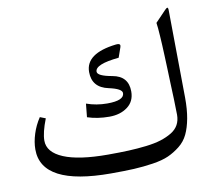

<svg xmlns="http://www.w3.org/2000/svg" viewBox="-84 -848 1092 973"><g transform="rotate(-10 462.5 -361.0)"><path d="M410.6 27.8Q53.7 27.8 53.7 -158.2Q53.7 -195.8 66.9 -237.5Q80.1 -279.3 104.5 -315.9L133.3 -304.7Q106.4 -235.8 106.4 -194.3Q106.4 -134.3 184.3 -101.6Q262.2 -68.8 412.6 -68.8Q472.7 -68.8 518.6 -70.8Q564.5 -72.8 609.6 -78.1Q654.8 -83.5 686.3 -93.5Q717.8 -103.5 742.4 -118.4Q767.1 -133.3 779.3 -155.5Q791.5 -177.7 791.5 -207Q791.5 -209.5 789.6 -287.6Q788.1 -320.8 786.4 -371.1Q784.7 -421.4 783.7 -448Q782.7 -474.6 781.2 -511.7Q779.8 -548.8 778.6 -569.8Q777.3 -590.8 775.9 -615Q774.4 -639.2 772.9 -655.3Q771.5 -671.4 769.5 -683.6L824.2 -740.7Q833.5 -750 836.4 -750Q841.8 -750 841.8 -734.9L846.7 -285.6Q847.2 -225.1 838.6 -179Q830.1 -132.8 814.2 -99.6Q798.3 -66.4 769.3 -43.5Q740.2 -20.5 708.5 -6.3Q676.8 7.8 627.2 15.4Q577.6 22.9 529.1 25.4Q480.5 27.8 410.6 27.8ZM583.5 -363.8Q583.5 -312.5 546.1 -284.7Q508.8 -256.8 452.6 -256.8Q391.1 -256.8 339.8 -273.9L346.7 -342.8Q397.5 -324.7 453.6 -324.7Q541 -324.7 541 -362.8Q541 -385.3 473.6 -399.9Q390.1 -417.5 390.1 -497.6Q390.1 -592.8 547.4 -611.3Q550.3 -611.8 555.2 -611.8Q569.8 -611.8 569.8 -602.1Q569.8 -599.1 568.4 -594.7L550.3 -543Q427.7 -531.2 427.7 -492.7Q427.7 -470.2 502.9 -457Q583.5 -442.9 583.5 -363.8Z"/></g></svg>

Font: Parastoo FD
Style: FD
Weight: 400
Foundry: Saber Rastikerdar (saber.rastikerdar@gmail.com)
Version: Version 2.0.1